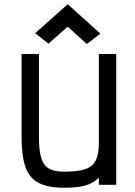

<svg xmlns="http://www.w3.org/2000/svg" viewBox="-20 -873 640 907"><path d="M283 14Q208 14 163.5 -8.5Q119 -31 100.5 -83.5Q82 -136 82 -225V-618H164V-225Q164 -161 175 -126Q186 -91 211.5 -76.5Q237 -62 283 -62Q347 -62 382.5 -74Q418 -86 432.5 -115.5Q447 -145 447 -198V-618H529V0H447V-34Q429 -16 406.5 -5.5Q384 5 354 9.5Q324 14 283 14ZM390 -665 300 -747 209 -667 146 -716 300 -853 454 -714Z"/></svg>

Font: Victor Mono Thin Medium
Style: Regular
Weight: 500
Monospace: yes
Version: Version 1.561;gftools[0.9.30]